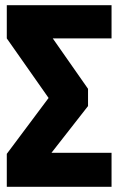

<svg xmlns="http://www.w3.org/2000/svg" viewBox="-20 -715 452 735"><path d="M407 -695V-568H182L317 -375V-309L177 -130H407V0H6V-126L166 -340L6 -568V-695Z"/></svg>

Font: Fira Sans Extra Condensed ExtraBold
Style: Regular
Weight: 800
Width: 1
Designer: Carrois Corporate & Edenspiekermann AG
Foundry: Carrois Corporate GbR & Edenspiekermann AG
Version: Version 4.203